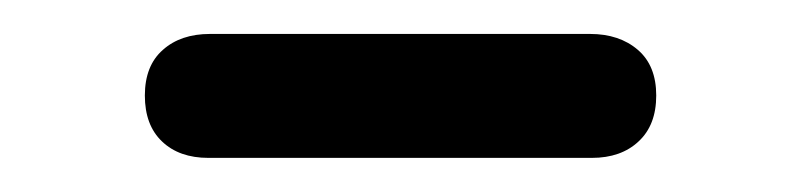

<svg xmlns="http://www.w3.org/2000/svg" viewBox="-20 -365 467 112"><path d="M102.5 -345.2H324.2Q341.3 -345.2 352.1 -335.9Q362.8 -326.7 362.8 -309.3Q362.8 -292 352.5 -282.5Q342.3 -272.9 325.2 -272.9H101.6Q84.5 -272.9 74.5 -282.5Q64.5 -292 64.5 -309.3Q64.5 -326.7 75 -335.9Q85.4 -345.2 102.5 -345.2Z"/></svg>

Font: Stoke
Style: Regular
Weight: 400
Designer: Nicole Fally
Foundry: Nicole Fally
Version: Version 1.002